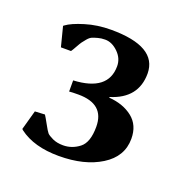

<svg xmlns="http://www.w3.org/2000/svg" viewBox="-77 -791 494 506"><g transform="rotate(20 170.0 -538.0)"><path d="M138.2 -388.2Q163.1 -388.2 183.6 -404.1Q204.1 -419.9 204.1 -463.9Q204.1 -527.8 130.9 -527.8Q112.8 -527.8 105 -526.9V-558.1Q201.2 -563 201.2 -632.8Q201.2 -654.8 184.1 -671.4Q167 -688 147.9 -688Q136.7 -688 127.9 -685.5Q119.1 -683.1 113 -680.7Q106.9 -678.2 100.6 -670.7Q94.2 -663.1 91.6 -659.4Q88.9 -655.8 82.5 -644.3Q76.2 -632.8 73.2 -628.9H44.9L30.8 -684.1L33.2 -686Q48.3 -697.3 81.8 -707.5Q115.2 -717.8 153.8 -717.8Q282.7 -717.8 283.2 -642.1Q283.2 -572.3 210 -549.8V-547.9Q250 -544.9 275.9 -524.4Q301.8 -503.9 301.8 -465.8Q301.8 -416 255.4 -387Q209 -357.9 137.2 -357.9Q67.4 -357.9 25.9 -389.2L22.9 -392.1L38.1 -446.8L65.9 -448.2Q69.8 -442.4 78.9 -425.8Q87.9 -409.2 92 -404.5Q96.2 -399.9 108.6 -394Q121.1 -388.2 138.2 -388.2Z"/></g></svg>

Font: Linux Biolinum
Style: Bold
Weight: 700
Designer: Philipp H. Poll
Foundry: Philipp H. Poll
Version: Version 1.3.2 ; ttfautohint (v0.9)